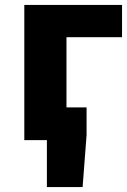

<svg xmlns="http://www.w3.org/2000/svg" viewBox="-20 -565 512 774"><path d="M169 0H78V-545H472V-415H248V-132H329V-20L313 189H169Z"/></svg>

Font: Nebula Sans Bold
Style: Regular
Weight: 700
Designer: Paul D. Hunt for Adobe (as Source Sans)
Foundry: Nebula Entertainment & Broadcasting LLC
Version: Version 1.010